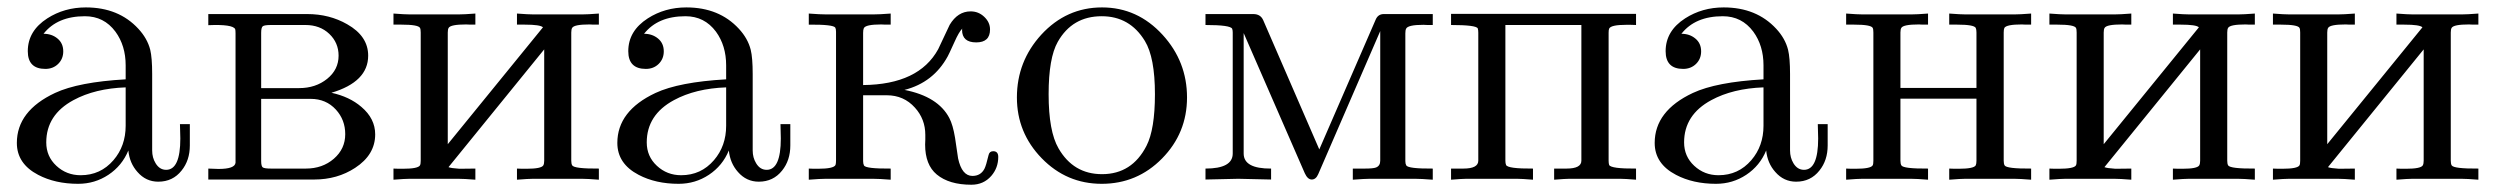

<svg xmlns="http://www.w3.org/2000/svg" viewBox="-20 -489 6795 523"><path d="M497.1 -92.8Q497.1 -52.2 474.6 -24.4Q450.7 5.9 411.1 5.9Q377.4 5.9 354.5 -20.5Q333 -44.4 329.6 -79.1Q312.5 -37.6 275.4 -12.9Q238.3 11.7 192.9 11.7Q130.4 11.7 84 -12.7Q25.9 -43 25.9 -99.6Q25.9 -187 129.9 -235.8Q193.8 -265.6 322.3 -272.9V-311Q322.3 -364.7 294.4 -402.8Q263.2 -444.8 211.4 -444.8Q136.2 -444.8 98.6 -397Q121.1 -397 136.7 -384Q152.3 -371.1 152.3 -349.1Q152.3 -328.6 138.4 -314.9Q124.5 -301.3 103.5 -301.3Q55.7 -301.3 55.7 -349.6Q55.7 -404.8 108.9 -439Q155.3 -468.8 213.9 -468.8Q303.2 -468.8 356.9 -410.6Q381.3 -384.3 389.2 -353.5Q394.5 -331.5 394.5 -287.6V-79.1Q394.5 -59.6 403.8 -44.4Q414.6 -26.4 432.6 -26.4Q471.2 -26.4 471.2 -111.8Q471.2 -125.5 470.2 -150.9H497.1ZM322.3 -146.5V-251Q238.8 -248 180.2 -216.3Q106 -176.3 106 -101.1Q106 -63 133.5 -37.4Q161.1 -11.7 199.7 -11.7Q253.9 -11.7 289.1 -52.7Q322.3 -91.3 322.3 -146.5Z M1002 -123Q1002 -67.4 947.3 -31.7Q898.9 0 835.9 0H547.4V-29.8Q575.2 -28.8 575.2 -28.8Q620.1 -28.8 621.6 -45.9Q621.6 -47.9 621.6 -52.7V-397.9Q621.6 -406.7 620.6 -409.7Q613.8 -423.3 547.4 -420.4V-450.7H816.9Q877.4 -450.7 925.8 -422.9Q982.9 -390.6 982.9 -337.4Q982.9 -266.1 882.8 -236.3Q932.1 -225.6 964.4 -197.8Q1002 -166 1002 -123ZM902.3 -337.4Q902.3 -372.6 877 -396.7Q851.6 -420.9 812 -420.9H718.3Q700.2 -420.9 695.8 -417.5Q691.4 -414.1 691.4 -399.4V-249H794.9Q839.8 -249 871.1 -274.2Q902.3 -299.3 902.3 -337.4ZM920.4 -123.5Q920.4 -162.6 895 -190.4Q868.2 -219.7 826.2 -219.7H691.4V-50.8Q691.4 -36.1 695.8 -33Q700.2 -29.8 718.3 -29.8H813Q858.4 -29.8 889.4 -56.6Q920.4 -83.5 920.4 -123.5Z M1611.3 0.5Q1580.1 -2 1564.9 -2H1432.1Q1419.4 -2 1388.2 0.5V-29.8Q1394.5 -29.8 1402.8 -29.3Q1410.6 -29.3 1414.1 -29.3Q1454.6 -29.3 1460 -38.6Q1462.4 -43 1462.4 -51.3V-354.5L1201.7 -33.7Q1208.5 -30.8 1231.4 -29.3Q1233.4 -29.3 1274.9 -29.8V0.5Q1244.1 -2 1228 -2H1096.2Q1083 -2 1051.8 0.5V-29.8Q1058.1 -29.8 1066.4 -29.3Q1074.2 -29.3 1077.1 -29.3Q1118.7 -29.3 1124 -38.6Q1126 -42 1126 -51.3V-400.4Q1126 -409.7 1124 -413.1Q1119.1 -421.9 1073.7 -421.9H1051.8V-452.1Q1082.5 -449.7 1097.7 -449.7H1228Q1244.1 -449.7 1274.9 -452.1V-421.9Q1268.6 -421.9 1260.7 -421.9Q1252.9 -422.4 1250 -422.4Q1207.5 -422.4 1202.1 -413.1Q1199.7 -409.2 1199.7 -400.4V-96.2L1459 -414.6Q1451.7 -421.9 1409.7 -421.9H1388.2V-452.1Q1418.9 -449.7 1434.1 -449.7H1564.9Q1580.6 -449.7 1611.3 -452.1V-421.9Q1605 -421.9 1596.7 -421.9Q1588.9 -422.4 1585.9 -422.4Q1543.9 -422.4 1538.6 -413.1Q1536.1 -409.2 1536.1 -400.4V-51.3Q1536.1 -43 1538.6 -38.6Q1543.9 -29.3 1611.3 -29.8Z M2132.8 -92.8Q2132.8 -52.2 2110.4 -24.4Q2086.4 5.9 2046.9 5.9Q2013.2 5.9 1990.2 -20.5Q1968.8 -44.4 1965.3 -79.1Q1948.2 -37.6 1911.1 -12.9Q1874 11.7 1828.6 11.7Q1766.1 11.7 1719.7 -12.7Q1661.6 -43 1661.6 -99.6Q1661.6 -187 1765.6 -235.8Q1829.6 -265.6 1958 -272.9V-311Q1958 -364.7 1930.2 -402.8Q1898.9 -444.8 1847.2 -444.8Q1772 -444.8 1734.4 -397Q1756.8 -397 1772.5 -384Q1788.1 -371.1 1788.1 -349.1Q1788.1 -328.6 1774.2 -314.9Q1760.3 -301.3 1739.3 -301.3Q1691.4 -301.3 1691.4 -349.6Q1691.4 -404.8 1744.6 -439Q1791 -468.8 1849.6 -468.8Q1939 -468.8 1992.7 -410.6Q2017.1 -384.3 2024.9 -353.5Q2030.3 -331.5 2030.3 -287.6V-79.1Q2030.3 -59.6 2039.6 -44.4Q2050.3 -26.4 2068.4 -26.4Q2106.9 -26.4 2106.9 -111.8Q2106.9 -125.5 2106 -150.9H2132.8ZM1958 -146.5V-251Q1874.5 -248 1815.9 -216.3Q1741.7 -176.3 1741.7 -101.1Q1741.7 -63 1769.3 -37.4Q1796.9 -11.7 1835.4 -11.7Q1889.6 -11.7 1924.8 -52.7Q1958 -91.3 1958 -146.5Z M2699.2 -61.5Q2699.2 -31.7 2680.2 -9.8Q2659.2 14.2 2626 14.2Q2565.4 14.2 2531.7 -13.7Q2500 -40 2500 -95.2Q2500 -99.6 2500.5 -108.4Q2500.5 -117.2 2500.5 -121.6Q2500.5 -164.6 2472.2 -195.8Q2441.9 -229.5 2395.5 -229.5H2331.1V-50.3Q2331.1 -43 2333.5 -38.1Q2338.9 -29.3 2406.2 -29.8V0.5Q2375.5 -2 2357.4 -2H2230Q2214.4 -2 2183.1 0.5V-29.8Q2189 -29.8 2197.3 -29.3Q2205.1 -29.3 2208 -29.3Q2251 -29.3 2255.9 -39.6Q2257.3 -43.5 2257.3 -52.2V-402.3Q2257.3 -409.7 2255.4 -413.6Q2250.5 -422.4 2183.1 -421.9V-452.1Q2213.9 -449.7 2231.9 -449.7H2357.4Q2375.5 -449.7 2406.2 -452.1V-421.9Q2399.9 -421.9 2391.6 -421.9Q2383.8 -422.4 2380.4 -422.4Q2337.4 -422.4 2333 -412.1Q2331.1 -408.2 2331.1 -399.4V-257.3Q2482.9 -258.8 2535.6 -355Q2551.3 -388.2 2566.9 -421.4Q2588.9 -458 2624 -458Q2645.5 -458 2661.1 -443.1Q2676.8 -428.2 2676.8 -408.7Q2676.8 -373.5 2639.2 -373.5Q2600.6 -373.5 2600.6 -407.7Q2600.6 -409.7 2601.1 -411.1Q2591.8 -401.4 2580.1 -375Q2563.5 -338.4 2561.5 -335.4Q2522.5 -264.2 2443.8 -244.1Q2535.2 -226.1 2565.9 -167.5Q2575.7 -148.9 2581.5 -113.8Q2585.9 -85.9 2589.8 -57.6Q2600.1 -9.8 2628.9 -9.8Q2651.4 -9.8 2661.6 -29.3Q2666 -37.6 2672.9 -66.9Q2675.3 -77.1 2685.5 -77.1Q2699.2 -77.1 2699.2 -61.5Z M3213.4 -223.6Q3213.4 -126.5 3145.5 -57.4Q3077.6 11.7 2981 11.7Q2885.3 11.7 2817.6 -57.9Q2750 -127.4 2750 -223.6Q2750 -321.8 2816.4 -394.5Q2884.8 -468.8 2981.9 -468.8Q3078.6 -468.8 3147 -394Q3213.4 -321.3 3213.4 -223.6ZM3126 -232.4Q3126 -332.5 3098.6 -377.4Q3057.6 -444.8 2981 -444.8Q2900.9 -444.8 2861.3 -375Q2836.4 -331.1 2836.4 -232.4Q2836.4 -131.3 2863.3 -85Q2903.8 -14.6 2981.9 -14.6Q3063.5 -14.6 3103 -91.8Q3126 -136.7 3126 -232.4Z M3882.8 0.5Q3850.6 -2 3834.5 -2H3711.4Q3697.8 -2 3665 0.5V-29.8H3697.8Q3720.2 -29.8 3728 -32.7Q3739.7 -37.1 3739.7 -51.3V-404.3L3570.8 -14.6Q3564.5 0 3553.2 0Q3542 0 3534.2 -17.1L3367.7 -398.9V-70.8Q3367.7 -29.3 3442.4 -29.8V0Q3360.8 -2 3353 -2Q3346.2 -2 3263.7 0V-29.8Q3337.9 -29.8 3337.9 -70.8V-400.4Q3337.9 -406.7 3336.4 -410.6Q3332 -420.9 3263.7 -420.9V-450.7H3394Q3413.6 -450.7 3420.9 -434.1L3573.7 -82L3727.5 -436Q3733.9 -450.7 3749.5 -450.7H3882.8V-420.9Q3876.5 -420.9 3868.2 -420.9Q3860.4 -421.4 3857.4 -421.4Q3814.5 -421.4 3810.1 -410.6Q3808.1 -406.7 3808.1 -397.9V-50.3Q3808.1 -43 3810.5 -38.6Q3815.4 -29.3 3882.8 -29.8Z M4436.5 0.5Q4405.8 -2 4393.1 -2H4254.9Q4244.6 -2 4213.4 0.5V-29.8H4247.1Q4287.6 -29.8 4287.6 -51.3V-420.9H4080.6V-51.3Q4080.6 -43.9 4082.5 -39.6Q4086.9 -29.3 4155.8 -29.8V0.5Q4125 -2 4112.3 -2H3974.6Q3963.9 -2 3932.6 0.5V-29.8H3966.3Q4006.8 -29.8 4006.8 -51.3V-399.9Q4006.8 -407.2 4005.4 -411.6Q4001 -420.9 3932.6 -420.9V-451.2H4436.5V-420.9Q4431.6 -420.9 4421.4 -421.4Q4413.1 -421.4 4409.7 -421.4Q4368.2 -421.4 4363.3 -411.1Q4361.8 -407.7 4361.8 -399.9V-51.3Q4361.8 -43.9 4363.3 -39.6Q4368.2 -29.3 4436.5 -29.8Z M4958.5 -92.8Q4958.5 -52.2 4936 -24.4Q4912.1 5.9 4872.6 5.9Q4838.9 5.9 4815.9 -20.5Q4794.4 -44.4 4791 -79.1Q4773.9 -37.6 4736.8 -12.9Q4699.7 11.7 4654.3 11.7Q4591.8 11.7 4545.4 -12.7Q4487.3 -43 4487.3 -99.6Q4487.3 -187 4591.3 -235.8Q4655.3 -265.6 4783.7 -272.9V-311Q4783.7 -364.7 4755.9 -402.8Q4724.6 -444.8 4672.9 -444.8Q4597.7 -444.8 4560.1 -397Q4582.5 -397 4598.1 -384Q4613.8 -371.1 4613.8 -349.1Q4613.8 -328.6 4599.9 -314.9Q4585.9 -301.3 4564.9 -301.3Q4517.1 -301.3 4517.1 -349.6Q4517.1 -404.8 4570.3 -439Q4616.7 -468.8 4675.3 -468.8Q4764.6 -468.8 4818.4 -410.6Q4842.8 -384.3 4850.6 -353.5Q4856 -331.5 4856 -287.6V-79.1Q4856 -59.6 4865.2 -44.4Q4876 -26.4 4894 -26.4Q4932.6 -26.4 4932.6 -111.8Q4932.6 -125.5 4931.6 -150.9H4958.5ZM4783.7 -146.5V-251Q4700.2 -248 4641.6 -216.3Q4567.4 -176.3 4567.4 -101.1Q4567.4 -63 4595 -37.4Q4622.6 -11.7 4661.1 -11.7Q4715.3 -11.7 4750.5 -52.7Q4783.7 -91.3 4783.7 -146.5Z M5512.7 0.5Q5481.9 -2 5466.3 -2H5334Q5320.8 -2 5289.6 0.5V-29.8Q5295.9 -29.8 5304.2 -29.3Q5312 -29.3 5315.4 -29.3Q5356.4 -29.3 5361.8 -38.6Q5363.8 -43 5363.8 -51.3V-220.2H5156.7V-51.3Q5156.7 -43 5159.2 -38.6Q5164.1 -29.3 5231.9 -29.8V0.5Q5201.2 -2 5185.1 -2H5053.2Q5040 -2 5008.8 0.5V-29.8Q5015.1 -29.8 5023.4 -29.3Q5031.2 -29.3 5034.2 -29.3Q5075.7 -29.3 5081.1 -38.6Q5083 -42 5083 -51.3V-400.4Q5083 -409.7 5081.1 -413.1Q5076.2 -421.9 5030.8 -421.9H5008.8V-452.1Q5039.6 -449.7 5054.7 -449.7H5185.1Q5201.2 -449.7 5231.9 -452.1V-421.9Q5225.6 -421.9 5217.8 -421.9Q5210 -422.4 5207 -422.4Q5164.6 -422.4 5159.2 -413.1Q5156.7 -409.2 5156.7 -400.4V-249.5H5363.8V-400.4Q5363.8 -408.7 5361.8 -413.1Q5356.9 -421.9 5311.5 -421.9H5289.6V-452.1Q5320.3 -449.7 5335.4 -449.7H5466.3Q5481.9 -449.7 5512.7 -452.1V-421.9Q5506.3 -421.9 5498.5 -421.9Q5490.2 -422.4 5487.3 -422.4Q5445.8 -422.4 5439.9 -413.1Q5438 -409.2 5438 -400.4V-51.3Q5438 -43 5440.4 -38.6Q5445.3 -29.3 5512.7 -29.8Z M6122.1 0.5Q6090.8 -2 6075.7 -2H5942.9Q5930.2 -2 5898.9 0.5V-29.8Q5905.3 -29.8 5913.6 -29.3Q5921.4 -29.3 5924.8 -29.3Q5965.3 -29.3 5970.7 -38.6Q5973.1 -43 5973.1 -51.3V-354.5L5712.4 -33.7Q5719.2 -30.8 5742.2 -29.3Q5744.1 -29.3 5785.6 -29.8V0.5Q5754.9 -2 5738.8 -2H5606.9Q5593.8 -2 5562.5 0.5V-29.8Q5568.8 -29.8 5577.1 -29.3Q5585 -29.3 5587.9 -29.3Q5629.4 -29.3 5634.8 -38.6Q5636.7 -42 5636.7 -51.3V-400.4Q5636.7 -409.7 5634.8 -413.1Q5629.9 -421.9 5584.5 -421.9H5562.5V-452.1Q5593.3 -449.7 5608.4 -449.7H5738.8Q5754.9 -449.7 5785.6 -452.1V-421.9Q5779.3 -421.9 5771.5 -421.9Q5763.7 -422.4 5760.7 -422.4Q5718.3 -422.4 5712.9 -413.1Q5710.4 -409.2 5710.4 -400.4V-96.2L5969.7 -414.6Q5962.4 -421.9 5920.4 -421.9H5898.9V-452.1Q5929.7 -449.7 5944.8 -449.7H6075.7Q6091.3 -449.7 6122.1 -452.1V-421.9Q6115.7 -421.9 6107.4 -421.9Q6099.6 -422.4 6096.7 -422.4Q6054.7 -422.4 6049.3 -413.1Q6046.9 -409.2 6046.9 -400.4V-51.3Q6046.9 -43 6049.3 -38.6Q6054.7 -29.3 6122.1 -29.8Z M6731 0.5Q6699.7 -2 6684.6 -2H6551.8Q6539.1 -2 6507.8 0.5V-29.8Q6514.2 -29.8 6522.5 -29.3Q6530.3 -29.3 6533.7 -29.3Q6574.2 -29.3 6579.6 -38.6Q6582 -43 6582 -51.3V-354.5L6321.3 -33.7Q6328.1 -30.8 6351.1 -29.3Q6353 -29.3 6394.5 -29.8V0.5Q6363.8 -2 6347.7 -2H6215.8Q6202.6 -2 6171.4 0.5V-29.8Q6177.7 -29.8 6186 -29.3Q6193.8 -29.3 6196.8 -29.3Q6238.3 -29.3 6243.7 -38.6Q6245.6 -42 6245.6 -51.3V-400.4Q6245.6 -409.7 6243.7 -413.1Q6238.8 -421.9 6193.4 -421.9H6171.4V-452.1Q6202.1 -449.7 6217.3 -449.7H6347.7Q6363.8 -449.7 6394.5 -452.1V-421.9Q6388.2 -421.9 6380.4 -421.9Q6372.6 -422.4 6369.6 -422.4Q6327.1 -422.4 6321.8 -413.1Q6319.3 -409.2 6319.3 -400.4V-96.2L6578.6 -414.6Q6571.3 -421.9 6529.3 -421.9H6507.8V-452.1Q6538.6 -449.7 6553.7 -449.7H6684.6Q6700.2 -449.7 6731 -452.1V-421.9Q6724.6 -421.9 6716.3 -421.9Q6708.5 -422.4 6705.6 -422.4Q6663.6 -422.4 6658.2 -413.1Q6655.8 -409.2 6655.8 -400.4V-51.3Q6655.8 -43 6658.2 -38.6Q6663.6 -29.3 6731 -29.8Z"/></svg>

Font: Kurinto Book Core
Style: Regular
Weight: 400
Designer: Kurinto was developed by Clint Goss from a range of fonts that are compatible with the SIL Open Font License Version 1.1
Foundry: Clinton F. Goss
Version: Version 2.196; July 25, 2020